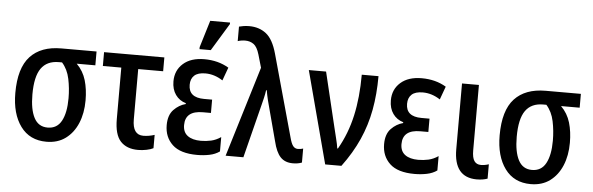

<svg xmlns="http://www.w3.org/2000/svg" viewBox="-50 -943 3458 1120"><g transform="rotate(5 1679.5 -382.5)"><path d="M249 10Q151 10 97.5 -63Q44 -136 44 -258Q44 -404 107 -472Q170 -540 289 -540H495V-459H386Q425 -420 440.5 -367.5Q456 -315 456 -250Q456 -175 431.5 -116.5Q407 -58 361 -24Q315 10 249 10ZM249 -73Q304 -73 330 -121Q356 -169 356 -254Q356 -312 344.5 -367Q333 -422 300 -459H281Q212 -459 178 -411Q144 -363 144 -258Q144 -170 169.5 -121.5Q195 -73 249 -73Z M786 11Q719 11 683 -28Q647 -67 647 -158V-459H539V-540H892V-459H746V-164Q746 -74 809 -74Q826 -74 843 -77Q860 -80 875 -85V-7Q860 1 835 6Q810 11 786 11Z M1132 10Q1033 10 986.5 -34Q940 -78 940 -148Q940 -207 970.5 -238.5Q1001 -270 1040 -280V-285Q1002 -296 979.5 -327.5Q957 -359 957 -406Q957 -470 1002 -510Q1047 -550 1126 -550Q1207 -550 1269 -513L1241 -436Q1192 -468 1139 -468Q1095 -468 1074 -448.5Q1053 -429 1053 -394Q1053 -319 1144 -319H1191V-241H1144Q1041 -241 1041 -157Q1041 -115 1069 -94.5Q1097 -74 1146 -74Q1177 -74 1206 -80.5Q1235 -87 1263 -106V-22Q1238 -4 1203.5 3Q1169 10 1132 10ZM1092 -606V-618L1140 -776H1256V-767L1158 -606Z M1692 10Q1646 10 1619.5 -18Q1593 -46 1578 -109L1532 -282Q1524 -310 1516 -342.5Q1508 -375 1504 -401H1500Q1497 -379 1491.5 -355.5Q1486 -332 1480 -309L1402 0H1298L1459 -529L1437 -605Q1424 -649 1403 -664Q1382 -679 1354 -679Q1342 -679 1330 -677Q1318 -675 1310 -672V-757Q1321 -760 1336.5 -762.5Q1352 -765 1370 -765Q1428 -765 1469 -733Q1510 -701 1533 -618L1666 -139Q1675 -104 1686 -90Q1697 -76 1715 -76Q1724 -76 1731.5 -77.5Q1739 -79 1745 -81V1Q1723 10 1692 10Z M1881 0 1738 -540H1839L1915 -223Q1923 -189 1931.5 -155.5Q1940 -122 1943 -99H1947Q2000 -191 2024 -299Q2048 -407 2048 -540H2146Q2146 -434 2129 -342Q2112 -250 2074.5 -166Q2037 -82 1976 0Z M2405 10Q2306 10 2259.5 -34Q2213 -78 2213 -148Q2213 -207 2243.5 -238.5Q2274 -270 2313 -280V-285Q2275 -296 2252.5 -327.5Q2230 -359 2230 -406Q2230 -470 2275 -510Q2320 -550 2399 -550Q2480 -550 2542 -513L2514 -436Q2465 -468 2412 -468Q2368 -468 2347 -448.5Q2326 -429 2326 -394Q2326 -319 2417 -319H2464V-241H2417Q2314 -241 2314 -157Q2314 -115 2342 -94.5Q2370 -74 2419 -74Q2450 -74 2479 -80.5Q2508 -87 2536 -106V-22Q2511 -4 2476.5 3Q2442 10 2405 10Z M2768 10Q2635 9 2635 -155V-540H2734V-157Q2734 -114 2747 -95Q2760 -76 2786 -76Q2808 -76 2832 -84V0Q2805 10 2768 10Z M3085 10Q2987 10 2933.5 -63Q2880 -136 2880 -258Q2880 -404 2943 -472Q3006 -540 3125 -540H3331V-459H3222Q3261 -420 3276.5 -367.5Q3292 -315 3292 -250Q3292 -175 3267.5 -116.5Q3243 -58 3197 -24Q3151 10 3085 10ZM3085 -73Q3140 -73 3166 -121Q3192 -169 3192 -254Q3192 -312 3180.5 -367Q3169 -422 3136 -459H3117Q3048 -459 3014 -411Q2980 -363 2980 -258Q2980 -170 3005.5 -121.5Q3031 -73 3085 -73Z"/></g></svg>

Font: Noto Sans Condensed Medium
Style: Regular
Weight: 500
Width: 3
Designer: Monotype Design Team
Foundry: Monotype Imaging Inc.
Version: Version 2.013; ttfautohint (v1.8.4.7-5d5b)